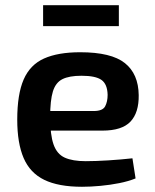

<svg xmlns="http://www.w3.org/2000/svg" viewBox="-20 -703 592 735"><path d="M287 -503Q406 -503 458 -461.5Q510 -420 511 -339Q512 -272 479.5 -237.5Q447 -203 372 -203H92V-278H339Q373 -278 382.5 -296Q392 -314 392 -340Q391 -381 368.5 -397Q346 -413 292 -413Q245 -413 219 -400Q193 -387 182.5 -353Q172 -319 172 -255Q172 -187 185 -150Q198 -113 228 -99.5Q258 -86 308 -86Q345 -86 393.5 -89Q442 -92 487 -97L499 -20Q472 -9 437 -2Q402 5 364.5 8.5Q327 12 294 12Q204 12 149.5 -14.5Q95 -41 70.5 -98Q46 -155 46 -245Q46 -342 70.5 -398.5Q95 -455 148.5 -479Q202 -503 287 -503ZM435 -683V-603H145V-683Z"/></svg>

Font: Exo 2 SemiBold
Style: Regular
Weight: 600
Designer: Natanael Gama
Foundry: Natanael Gama
Version: Version 2.010